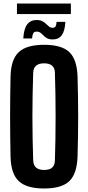

<svg xmlns="http://www.w3.org/2000/svg" viewBox="-20 -1064 502 1093"><path d="M231 9Q131 9 86.5 -33.2Q42 -75.5 40 -174Q39 -228.5 38.2 -285.5Q37.5 -342.5 37.5 -400.2Q37.5 -458 38.2 -515Q39 -572 40 -627Q42 -725 86.5 -767Q131 -809 231 -809Q331.5 -809 375 -767Q418.5 -725 421.5 -627Q423 -571.5 424 -514.5Q425 -457.5 425 -399.8Q425 -342 424 -285.2Q423 -228.5 421.5 -174Q418.5 -75.5 375 -33.2Q331.5 9 231 9ZM231 -96.5Q262 -96.5 277 -110Q292 -123.5 292.5 -150.5Q294.5 -207 295.5 -270.8Q296.5 -334.5 296.5 -400.8Q296.5 -467 295.5 -530.5Q294.5 -594 292.5 -650.5Q292 -677 276.5 -690.2Q261 -703.5 231 -703.5Q201 -703.5 185.5 -690.2Q170 -677 169 -650.5Q167 -594 165.8 -530.5Q164.5 -467 164.5 -400.8Q164.5 -334.5 165.8 -270.8Q167 -207 169 -150.5Q170 -123.5 185.5 -110Q201 -96.5 231 -96.5ZM302 -939.5H352Q349.5 -888 331.8 -863.8Q314 -839.5 280.5 -839.5Q260 -839.5 248 -846.2Q236 -853 227.8 -861.8Q219.5 -870.5 210.8 -877.2Q202 -884 188.5 -884Q173.5 -884 168.8 -873.8Q164 -863.5 162.5 -845H112.5Q116 -901 135 -925.5Q154 -950 187.5 -950Q208 -950 220.8 -943.5Q233.5 -937 242 -928.2Q250.5 -919.5 259 -912.8Q267.5 -906 280 -906Q292.5 -906 296.8 -914.5Q301 -923 302 -939.5ZM76.5 -1044H383.5V-984H76.5Z"/></svg>

Font: Big Shoulders Display Thin ExtraBold
Style: Regular
Weight: 800
Version: Version 2.002